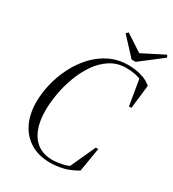

<svg xmlns="http://www.w3.org/2000/svg" viewBox="-205 -960 982 1089"><g transform="rotate(30 286.5 -415.5)"><path d="M295 16Q219 16 165.5 -17Q112 -50 84 -108.5Q56 -167 56 -245Q56 -301 70.5 -362Q85 -423 113.5 -480.5Q142 -538 184.5 -584.5Q227 -631 282.5 -658.5Q338 -686 406 -686Q427 -686 453 -682.5Q479 -679 506.5 -669Q534 -659 558 -639L540 -484H524L495 -657L519 -638Q491 -655 461.5 -660.5Q432 -666 403 -666Q345 -666 299.5 -637Q254 -608 221 -560Q188 -512 166.5 -454Q145 -396 135 -337Q125 -278 125 -228Q125 -157 145.5 -106.5Q166 -56 204.5 -30Q243 -4 298 -4Q326 -4 366 -12.5Q406 -21 452 -52L397 -11L478 -188H494L468 -32Q421 -4 378.5 6Q336 16 295 16ZM313 -847 440 -764H402L565 -847L573 -832L430 -722H404L300 -834Z"/></g></svg>

Font: Source Serif 4 60pt
Style: Italic
Weight: 400
Italic angle: -12°
Version: Version 4.004;hotconv 1.0.116;makeotfexe 2.5.65601